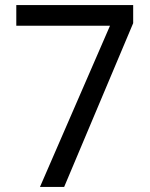

<svg xmlns="http://www.w3.org/2000/svg" viewBox="-20 -734 591 754"><path d="M412 -633H44V-714H503V-643L232 0H137Z"/></svg>

Font: ubangla05
Style: Book
Weight: 400
Designer: Jelle Bosma - Monotype Design Team
Foundry: Monotype Imaging Inc.
Version: Version 2.003